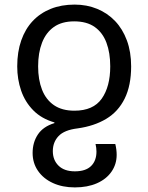

<svg xmlns="http://www.w3.org/2000/svg" viewBox="-20 -566 646 836"><path d="M305 -546Q358 -546 403 -527.5Q448 -509 481 -474.5Q514 -440 532.5 -390Q551 -340 551 -277Q551 -194 523 -137Q495 -80 442.5 -48.5Q390 -17 318 -7Q260 0 235 26.5Q210 53 210 92Q210 131 235 155.5Q260 180 306 180Q353 180 376.5 157Q400 134 400 94Q400 86 399 78Q398 70 396 61H482Q485 73 486.5 85Q488 97 488 108Q488 149 465.5 181.5Q443 214 402 232Q361 250 306 250Q252 250 210.5 231Q169 212 145.5 178Q122 144 122 100Q122 54 145 19.5Q168 -15 217 -30V-33Q161 -49 125 -85.5Q89 -122 72 -171.5Q55 -221 55 -277Q55 -340 72.5 -390Q90 -440 122.5 -474.5Q155 -509 201 -527.5Q247 -546 305 -546ZM303 -473Q249 -473 214.5 -448.5Q180 -424 163 -380Q146 -336 146 -277Q146 -219 163 -175.5Q180 -132 215 -108Q250 -84 304 -84Q386 -84 423 -136.5Q460 -189 460 -277Q460 -336 443.5 -380Q427 -424 392.5 -448.5Q358 -473 303 -473Z"/></svg>

Font: Noto Sans Georgian
Style: Regular
Weight: 400
Designer: Monotype Design Team, Akaki Razmadze
Foundry: Google LLC
Version: Version 2.002